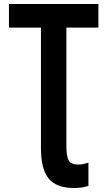

<svg xmlns="http://www.w3.org/2000/svg" viewBox="-20 -734 540 966"><path d="M425 201V84Q398 94 373 94Q336 94 325 72Q314 50 314 3V-595H475V-714H25V-595H186V11Q186 118 225.5 165Q265 212 352 212Q393 212 425 201Z"/></svg>

Font: Noto Sans Mono UI Condensed
Style: Bold
Weight: 700
Width: 3
Designer: Monotype Design team
Foundry: Monotype Imaging Inc.
Version: 1.000